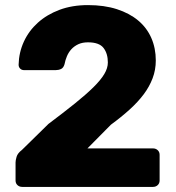

<svg xmlns="http://www.w3.org/2000/svg" viewBox="-20 -733 690 753"><path d="M67 0Q56 0 48.5 -7Q41 -14 41 -25V-96Q41 -104 45 -118Q49 -132 66 -145L170 -247Q230 -292 273.5 -327Q317 -362 346 -390.5Q375 -419 389 -442.5Q403 -466 403 -488Q403 -523 386 -545Q369 -567 325 -567Q303 -567 287 -559.5Q271 -552 260 -540Q249 -528 242.5 -512.5Q236 -497 233 -481Q229 -467 219.5 -462.5Q210 -458 199 -458H74Q65 -458 59 -464Q53 -470 53 -479Q54 -527 73.5 -569.5Q93 -612 128.5 -644Q164 -676 213.5 -694.5Q263 -713 325 -713Q389 -713 438.5 -697Q488 -681 522 -652.5Q556 -624 573.5 -584Q591 -544 591 -496Q591 -459 578.5 -426Q566 -393 543.5 -363Q521 -333 488.5 -303.5Q456 -274 415 -244L323 -151H580Q591 -151 598.5 -144Q606 -137 606 -126V-25Q606 -14 598.5 -7Q591 0 580 0Z"/></svg>

Font: Fz Rubik
Style: Bold
Weight: 700
Designer: Hubert and Fischer
Foundry: Hubert and Fischer
Version: Vit hóa bi FontZin.com